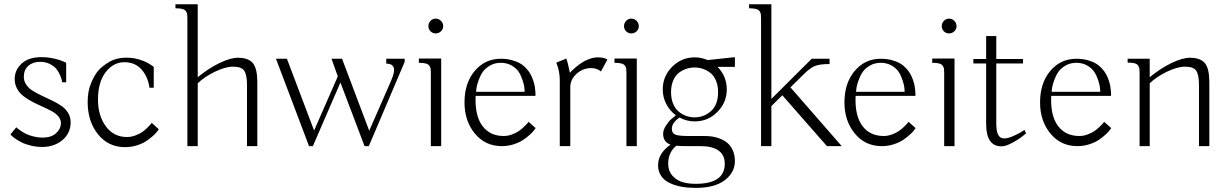

<svg xmlns="http://www.w3.org/2000/svg" viewBox="-20 -704 5915 925"><path d="M30.3 -56.6 58.6 -90.8Q60.5 -88.9 64.2 -85.4Q67.9 -82 80.6 -73.5Q93.3 -64.9 106.9 -58.3Q120.6 -51.8 141.8 -46.4Q163.1 -41 184.6 -41Q227.1 -41 250.2 -62.3Q273.4 -83.5 273.4 -111.3Q273.4 -128.4 261.2 -143.1Q249 -157.7 229.2 -168.5Q209.5 -179.2 185.8 -189.7Q162.1 -200.2 138.4 -212.4Q114.7 -224.6 95 -239.3Q75.2 -253.9 63 -275.4Q50.8 -296.9 50.8 -323.2Q50.8 -367.2 84.5 -397.9Q118.2 -428.7 178.7 -428.7Q210.4 -428.7 240.5 -421.9Q270.5 -415 284.7 -408.2L298.8 -401.4V-307.6H279.3Q278.8 -311.5 277.6 -318.1Q276.4 -324.7 269.3 -341.8Q262.2 -358.9 251.7 -371.8Q241.2 -384.8 220.5 -395.5Q199.7 -406.2 172.9 -406.2Q138.7 -406.2 116.7 -387Q94.7 -367.7 94.7 -334Q94.7 -312.5 107.2 -294.9Q119.6 -277.3 139.4 -265.4Q159.2 -253.4 183.3 -242.2Q207.5 -231 231.7 -219.2Q255.9 -207.5 275.6 -194.1Q295.4 -180.7 307.9 -160.4Q320.3 -140.1 320.3 -115.2Q320.3 -62 280.8 -29.1Q241.2 3.9 184.6 3.9Q155.8 3.9 129.2 -2.4Q102.5 -8.8 85.2 -17.6Q67.9 -26.4 54.9 -35.2Q42 -43.9 36.1 -50.3Z M589.4 -426.3Q606.4 -426.3 627.4 -422.9Q648.4 -419.4 672.9 -409.7Q685.1 -404.8 700.7 -395.5Q712.9 -388.2 715.8 -385.7Q719.2 -382.8 720.7 -380.9V-281.2H700.2Q692.9 -334 661.9 -369.1Q630.9 -404.3 579.1 -404.3Q525.9 -404.3 489 -356.2Q452.1 -308.1 452.1 -224.6Q452.1 -146.5 490 -95.2Q527.8 -43.9 591.8 -43.9Q611.8 -43.9 631.8 -51.3Q651.9 -58.6 664.8 -67.6Q677.7 -76.7 689.7 -88.4Q701.7 -100.1 705.3 -104.7Q709 -109.4 710.9 -112.3L745.1 -81.1L738.8 -72.3Q732.4 -63.5 718.5 -50.8Q704.6 -38.1 686.3 -25.4Q668 -12.7 640.1 -3.9Q612.3 4.9 582 4.9Q502 4.9 452.1 -57.1Q402.3 -119.1 402.3 -212.9Q402.3 -263.7 418 -301.8Q436.5 -347.2 458 -368.7Q477.5 -389.2 507.3 -406.2Q542 -426.3 589.4 -426.3Z M825.2 -683.6H932.6V-332Q983.4 -374 1036.6 -399.9Q1089.8 -425.8 1126 -425.8Q1177.7 -425.8 1198.7 -399.2Q1219.7 -372.6 1219.7 -308.6V0H1169.9V-295.9Q1169.9 -343.3 1156.7 -363Q1143.6 -382.8 1103.5 -382.8Q1065.4 -382.8 1014.9 -358.2Q964.4 -333.5 932.6 -302.7V0H882.8V-616.2Q882.8 -629.4 881.8 -635.7Q880.9 -642.1 875.7 -649.9Q870.6 -657.7 858.4 -660.9Q846.2 -664.1 825.2 -664.1Z M1362.3 -420.9 1493.2 -75.2 1607.4 -335.9 1577.1 -420.9H1627.9L1758.8 -74.2L1864.3 -315.4Q1875 -339.8 1877.7 -356.9Q1880.4 -374 1875.2 -382.3Q1870.1 -390.6 1861.8 -394Q1853.5 -397.5 1840.8 -397.5V-420.9H1929.7V-406.2L1756.8 0H1736.3L1620.1 -306.6L1487.3 0H1468.8L1309.6 -420.9Z M2055.7 0V-353.5Q2055.7 -366.7 2054.7 -373Q2053.7 -379.4 2048.6 -387.2Q2043.5 -395 2031.2 -398.2Q2019 -401.4 1998 -401.4V-421.9H2105.5V0ZM2054.2 -553.2Q2043.9 -563.5 2043.9 -578.1Q2043.9 -592.8 2054.2 -603.5Q2064.5 -614.3 2079.1 -614.3Q2093.8 -614.3 2104.5 -603.5Q2115.2 -592.8 2115.2 -578.1Q2115.2 -563.5 2104.5 -553.2Q2093.8 -543 2079.1 -543Q2064.5 -543 2054.2 -553.2Z M2392.6 -420.9Q2421.4 -420.9 2445.3 -414.6Q2469.2 -408.2 2485.8 -398.4Q2502.4 -388.7 2515.4 -374.5Q2528.3 -360.4 2535.9 -346.4Q2543.5 -332.5 2548.8 -316.4Q2554.2 -300.3 2556.2 -288.6Q2558.1 -276.9 2559.1 -264.6Q2560.1 -252.4 2559.8 -248.5Q2559.6 -244.6 2559.6 -242.2H2271.5Q2271 -231.9 2271 -222.2Q2271 -143.1 2303.2 -98.6Q2339.4 -48.8 2407.2 -48.8Q2426.8 -48.8 2446.5 -56.2Q2466.3 -63.5 2479.5 -72.5Q2492.7 -81.5 2504.9 -93.3Q2517.1 -105 2520.8 -109.6Q2524.4 -114.3 2526.4 -117.2L2560.5 -86.9L2554.2 -78.1Q2547.9 -68.8 2533.9 -56.2Q2520 -43.5 2501.7 -30.8Q2483.4 -18.1 2455.6 -9Q2427.7 0 2397.5 0Q2317.9 0 2267.8 -60.5Q2217.8 -121.1 2217.8 -210.9Q2217.8 -303.7 2267.1 -362.3Q2316.4 -420.9 2392.6 -420.9ZM2273.4 -261.7H2507.8Q2507.8 -270.5 2506.1 -283.7Q2504.4 -296.9 2497.3 -318.6Q2490.2 -340.3 2478.8 -357.9Q2467.3 -375.5 2444.8 -388.4Q2422.4 -401.4 2392.6 -401.4Q2363.3 -401.4 2340.6 -388.2Q2317.9 -375 2305.9 -357.7Q2293.9 -340.3 2286.1 -318.4Q2278.3 -296.4 2276.1 -283.7Q2273.9 -271 2273.4 -261.7Z M2676.8 0V-318.4Q2676.8 -360.4 2660.2 -402.3L2708 -421.9Q2715.3 -404.8 2725.6 -353.5Q2728.5 -356.9 2734.4 -362.8Q2740.2 -368.7 2754.6 -380.9Q2769 -393.1 2784.2 -402.8Q2799.3 -412.6 2820.1 -420.2Q2840.8 -427.7 2859.4 -427.7Q2891.6 -427.7 2906.2 -417L2875 -359.4L2870.1 -363.3Q2865.2 -367.7 2853.8 -371.8Q2842.3 -376 2829.1 -376Q2788.6 -376 2758.1 -348.9Q2727.5 -321.8 2727.5 -284.2V0Z M2998 0V-353.5Q2998 -366.7 2997.1 -373Q2996.1 -379.4 2991 -387.2Q2985.8 -395 2973.6 -398.2Q2961.4 -401.4 2940.4 -401.4V-421.9H3047.9V0ZM2996.6 -553.2Q2986.3 -563.5 2986.3 -578.1Q2986.3 -592.8 2996.6 -603.5Q3006.8 -614.3 3021.5 -614.3Q3036.1 -614.3 3046.9 -603.5Q3057.6 -592.8 3057.6 -578.1Q3057.6 -563.5 3046.9 -553.2Q3036.1 -543 3021.5 -543Q3006.8 -543 2996.6 -553.2Z M3172.9 -273.4Q3172.9 -336.9 3218.3 -382.3Q3263.7 -427.7 3327.1 -427.7Q3358.9 -427.7 3389.2 -414.6L3520.5 -428.7V-381.8H3437Q3481.4 -336.4 3481.4 -273.4Q3481.4 -210 3436 -164.6Q3390.6 -119.1 3327.1 -119.1Q3288.6 -119.1 3253.9 -137.7Q3216.8 -112.8 3216.8 -84Q3216.8 -62 3233.6 -55.4Q3250.5 -48.8 3295.9 -48.8H3373Q3394 -48.8 3413.1 -45.9Q3432.1 -43 3452.1 -34.7Q3472.2 -26.4 3486.8 -13.2Q3501.5 0 3511 22Q3520.5 43.9 3520.5 72.3Q3520.5 126.5 3472.2 163.8Q3423.8 201.2 3332 201.2Q3295.4 201.2 3264.6 195.8Q3233.9 190.4 3207.3 178.2Q3180.7 166 3165.5 144Q3150.4 122.1 3150.4 91.8Q3150.4 35.2 3210.4 -7.3Q3174.8 -19.5 3174.8 -59.6Q3174.8 -77.6 3187.7 -97.9Q3200.7 -118.2 3212.9 -129.2Q3225.1 -140.1 3236.3 -148.4Q3207 -169.9 3189.9 -202.9Q3172.9 -235.8 3172.9 -273.4ZM3212.9 -259.8Q3212.9 -228.5 3222.9 -204.3Q3232.9 -180.2 3249.8 -166.3Q3266.6 -152.3 3286.1 -145.5Q3305.7 -138.7 3327.1 -138.7Q3372.1 -138.7 3405.8 -169.2Q3439.5 -199.7 3439.5 -259.8Q3439.5 -292 3429 -316.4Q3418.5 -340.8 3401.1 -353.8Q3383.8 -366.7 3365 -372.8Q3346.2 -378.9 3326.2 -378.9Q3306.2 -378.9 3287.4 -372.8Q3268.6 -366.7 3251.2 -353.8Q3233.9 -340.8 3223.4 -316.4Q3212.9 -292 3212.9 -259.8ZM3292 0Q3253.9 0 3238.3 -2Q3199.2 29.8 3199.2 85Q3199.2 119.6 3219.5 142.3Q3239.7 165 3267.8 173.3Q3295.9 181.6 3331.1 181.6Q3471.7 181.6 3471.7 85Q3471.7 43 3441.9 21.5Q3412.1 0 3354.5 0Z M4035.2 0H3963.9L3749 -245.1L3696.3 -192.9V0H3646.5V-616.2Q3646.5 -629.4 3645.5 -635.7Q3644.5 -642.1 3639.4 -649.9Q3634.3 -657.7 3622.1 -660.9Q3609.9 -664.1 3588.9 -664.1Q3588.9 -664.1 3588.9 -683.6H3696.3V-227.5L3890.6 -420.9H3976.6V-395.5Q3932.1 -395.5 3908 -386.7Q3883.8 -377.9 3851.6 -345.7L3788.1 -283.2Z M4223.1 -420.9Q4252 -420.9 4275.9 -414.6Q4299.8 -408.2 4316.4 -398.4Q4333 -388.7 4345.9 -374.5Q4358.9 -360.4 4366.5 -346.4Q4374 -332.5 4379.4 -316.4Q4384.8 -300.3 4386.7 -288.6Q4388.7 -276.9 4389.6 -264.6Q4390.6 -252.4 4390.4 -248.5Q4390.1 -244.6 4390.1 -242.2H4102.1Q4101.6 -231.9 4101.6 -222.2Q4101.6 -143.1 4133.8 -98.6Q4169.9 -48.8 4237.8 -48.8Q4257.3 -48.8 4277.1 -56.2Q4296.9 -63.5 4310.1 -72.5Q4323.2 -81.5 4335.4 -93.3Q4347.7 -105 4351.3 -109.6Q4355 -114.3 4356.9 -117.2L4391.1 -86.9L4384.8 -78.1Q4378.4 -68.8 4364.5 -56.2Q4350.6 -43.5 4332.3 -30.8Q4314 -18.1 4286.1 -9Q4258.3 0 4228 0Q4148.4 0 4098.4 -60.5Q4048.3 -121.1 4048.3 -210.9Q4048.3 -303.7 4097.7 -362.3Q4147 -420.9 4223.1 -420.9ZM4104 -261.7H4338.4Q4338.4 -270.5 4336.7 -283.7Q4335 -296.9 4327.9 -318.6Q4320.8 -340.3 4309.3 -357.9Q4297.9 -375.5 4275.4 -388.4Q4252.9 -401.4 4223.1 -401.4Q4193.8 -401.4 4171.1 -388.2Q4148.4 -375 4136.5 -357.7Q4124.5 -340.3 4116.7 -318.4Q4108.9 -296.4 4106.7 -283.7Q4104.5 -271 4104 -261.7Z M4528.8 0V-353.5Q4528.8 -366.7 4527.8 -373Q4526.9 -379.4 4521.7 -387.2Q4516.6 -395 4504.4 -398.2Q4492.2 -401.4 4471.2 -401.4V-421.9H4578.6V0ZM4527.3 -553.2Q4517.1 -563.5 4517.1 -578.1Q4517.1 -592.8 4527.3 -603.5Q4537.6 -614.3 4552.2 -614.3Q4566.9 -614.3 4577.6 -603.5Q4588.4 -592.8 4588.4 -578.1Q4588.4 -563.5 4577.6 -553.2Q4566.9 -543 4552.2 -543Q4537.6 -543 4527.3 -553.2Z M4779.8 -530.3V-419.9H4908.7V-398.4H4779.8V-120.1Q4779.8 -107.9 4780 -100.1Q4780.3 -92.3 4781.5 -81.3Q4782.7 -70.3 4785.2 -63.7Q4787.6 -57.1 4791.7 -50.3Q4795.9 -43.5 4802.7 -40.3Q4809.6 -37.1 4818.8 -37.1Q4835.9 -37.1 4861.6 -48.6Q4887.2 -60.1 4898.2 -66.9Q4909.2 -73.7 4915.5 -78.1L4923.3 -61.5L4903.8 -45.9Q4883.8 -29.8 4854 -14.6Q4824.7 1 4805.2 1Q4731 1 4731 -106.4V-398.4H4669.4V-419.9H4731V-530.3Z M5165.5 -420.9Q5194.3 -420.9 5218.3 -414.6Q5242.2 -408.2 5258.8 -398.4Q5275.4 -388.7 5288.3 -374.5Q5301.3 -360.4 5308.8 -346.4Q5316.4 -332.5 5321.8 -316.4Q5327.1 -300.3 5329.1 -288.6Q5331.1 -276.9 5332 -264.6Q5333 -252.4 5332.8 -248.5Q5332.5 -244.6 5332.5 -242.2H5044.4Q5043.9 -231.9 5043.9 -222.2Q5043.9 -143.1 5076.2 -98.6Q5112.3 -48.8 5180.2 -48.8Q5199.7 -48.8 5219.5 -56.2Q5239.3 -63.5 5252.4 -72.5Q5265.6 -81.5 5277.8 -93.3Q5290 -105 5293.7 -109.6Q5297.4 -114.3 5299.3 -117.2L5333.5 -86.9L5327.1 -78.1Q5320.8 -68.8 5306.9 -56.2Q5293 -43.5 5274.7 -30.8Q5256.3 -18.1 5228.5 -9Q5200.7 0 5170.4 0Q5090.8 0 5040.8 -60.5Q4990.7 -121.1 4990.7 -210.9Q4990.7 -303.7 5040 -362.3Q5089.4 -420.9 5165.5 -420.9ZM5046.4 -261.7H5280.8Q5280.8 -270.5 5279.1 -283.7Q5277.3 -296.9 5270.3 -318.6Q5263.2 -340.3 5251.7 -357.9Q5240.2 -375.5 5217.8 -388.4Q5195.3 -401.4 5165.5 -401.4Q5136.2 -401.4 5113.5 -388.2Q5090.8 -375 5078.9 -357.7Q5066.9 -340.3 5059.1 -318.4Q5051.3 -296.4 5049.1 -283.7Q5046.9 -271 5046.4 -261.7Z M5412.6 -420.9H5519V-332Q5569.8 -374 5623 -399.9Q5676.3 -425.8 5712.4 -425.8Q5764.2 -425.8 5785.2 -399.2Q5806.2 -372.6 5806.2 -308.6V0H5756.3V-295.9Q5756.3 -343.3 5743.2 -363Q5730 -382.8 5689.9 -382.8Q5651.9 -382.8 5601.3 -358.2Q5550.8 -333.5 5519 -302.7V0H5470.2V-354.5Q5470.2 -367.7 5469.2 -374Q5468.3 -380.4 5463.1 -388.2Q5458 -396 5445.8 -399.2Q5433.6 -402.3 5412.6 -402.3Z"/></svg>

Font: Buda
Style: light
Weight: 400
Version: Version 1.002